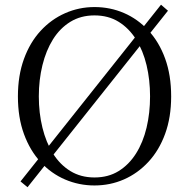

<svg xmlns="http://www.w3.org/2000/svg" viewBox="-20 -775 807 819"><path d="M696.5 -729.3 97.4 23.6 67.5 -1.1 666.8 -755ZM145.6 -363.7Q145.6 -293.1 161 -230.4Q176.3 -167.8 206 -120.2Q235.8 -72.6 280.2 -45.3Q324.7 -18 383 -18Q442.1 -18 486.1 -45.3Q530.2 -72.6 560.2 -120.2Q590.2 -167.8 605.2 -230.4Q620.1 -293.1 620.1 -363.7Q620.1 -434.4 605.2 -496.9Q590.2 -559.5 560.2 -607.1Q530.2 -654.7 486.1 -682Q442.1 -709.3 383 -709.3Q324.7 -709.3 280.2 -682Q235.8 -654.7 206 -607.1Q176.3 -559.5 161 -496.9Q145.6 -434.4 145.6 -363.7ZM383 -744.9Q450 -744.9 508.8 -719.5Q567.6 -694.1 613.1 -645Q658.7 -595.9 684.4 -525.1Q710.1 -454.4 710.1 -363.7Q710.1 -274.6 684.4 -204.2Q658.7 -133.7 613.1 -84.6Q567.6 -35.5 508.8 -9.7Q450 16.1 383 16.1Q316.9 16.1 257.7 -9.3Q198.4 -34.7 153.2 -83.8Q107.9 -132.9 82.2 -203.3Q56.4 -273.6 56.4 -363.7Q56.4 -452.8 82.2 -523.6Q107.9 -594.3 153.2 -643.4Q198.4 -692.5 257.7 -718.7Q316.9 -744.9 383 -744.9Z"/></svg>

Font: Noto Serif KR
Style: Regular
Weight: 200
Designer: Ryoko NISHIZUKA 西塚涼子 (kana & ideographs); Frank Grießhammer (Latin, Greek & Cyrillic); Wenlong ZHANG 张文龙 (bopomofo); San
Foundry: Adobe
Version: Version 2.001;hotconv 1.1.0;makeotfexe 2.6.0